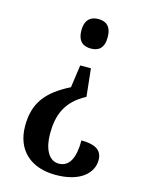

<svg xmlns="http://www.w3.org/2000/svg" viewBox="-112 -608 659 868"><g transform="rotate(15 218.0 -174.5)"><path d="M240 -540C206 -540 178 -523 178 -471C178 -418 206 -402 240 -402C274 -402 301 -418 301 -471C301 -523 274 -540 240 -540ZM278 -186 264 -316H214L199 -210C94 -157 44 -97 44 12C44 126 118 191 234 191C348 191 405 138 405 76C405 27 367 10 307 10C307 89 286 138 234 138C187 138 162 86 162 17C162 -68 186 -138 278 -186Z"/></g></svg>

Font: Noto Serif Lao ExtraCondensed SemiBold
Style: Regular
Weight: 600
Width: 2
Designer: Monotype Design Team
Foundry: Monotype Imaging Inc.
Version: Version 2.003